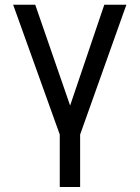

<svg xmlns="http://www.w3.org/2000/svg" viewBox="-20 -565 574 790"><path d="M125 -545.5 268.5 -130.7 409.1 -545.5H500L309.7 -11.4V204.5H225.9V-11.4L34.1 -545.5Z"/></svg>

Font: Fast_Sans-Dotted
Style: Regular
Weight: 400
Version: Version 3.018